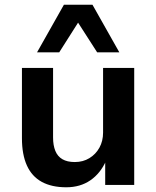

<svg xmlns="http://www.w3.org/2000/svg" viewBox="-20 -784 663 814"><path d="M261 10Q199 10 157 -13Q115 -36 94 -82.5Q73 -129 73 -198V-496H205V-201Q205 -168 214.5 -144.5Q224 -121 244.5 -109Q265 -97 297 -97Q332 -97 359 -113.5Q386 -130 401.5 -158Q417 -186 417 -222V-496H549V0H426V-103H430Q406 -49 363 -19.5Q320 10 261 10ZM137 -562 251 -764H372L486 -562H392L311 -688L231 -562Z"/></svg>

Font: Nunito Sans 9pt
Style: Bold
Weight: 700
Version: Version 3.101;gftools[0.9.27]